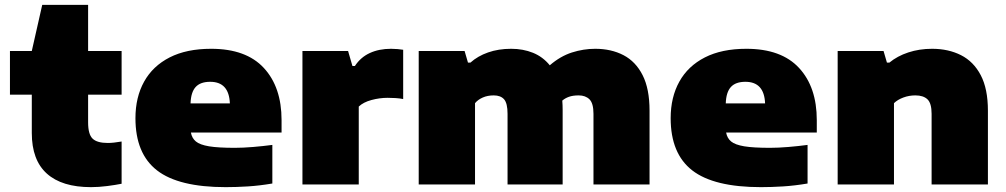

<svg xmlns="http://www.w3.org/2000/svg" viewBox="-20 -760 4144 791"><path d="M355 11Q235 11 173 -44.8Q111 -100.5 111 -212V-370H21V-550H111L154 -740H343V-550H481V-370H343V-256Q343 -206.5 361.5 -188.8Q380 -171 424 -171Q446.5 -171 481 -177V-3Q456.5 2 421.5 6.5Q386.5 11 355 11Z M910 11Q716 11 627 -58Q538 -127 538 -273Q538 -359.5 573.8 -423.8Q609.5 -488 679 -523.5Q748.5 -559 850 -559Q994 -559 1067 -480Q1140 -401 1140 -265V-214H766.5Q770.5 -191 787 -177.2Q803.5 -163.5 841.2 -157.2Q879 -151 947 -151Q981.5 -151 1023 -154.5Q1064.5 -158 1102 -163V-4Q1049 5 1001 8Q953 11 910 11ZM846 -423Q805.5 -423 786 -401.5Q766.5 -380 765 -334H927Q923.5 -423 846 -423Z M1226 0V-550H1414L1432 -488H1442Q1465.5 -524 1503.5 -541.5Q1541.5 -559 1591 -559Q1604.5 -559 1618 -557.8Q1631.5 -556.5 1641 -555V-352Q1626 -355 1608.8 -356Q1591.5 -357 1577 -357Q1544 -357 1510.5 -348Q1477 -339 1458 -321V0Z M1705 0V-550H1894L1908 -502H1918Q1948 -529 1990.8 -544Q2033.5 -559 2086 -559Q2135 -559 2175.8 -542.5Q2216.5 -526 2245 -491Q2288.5 -528.5 2336.2 -543.8Q2384 -559 2432 -559Q2498 -559 2548.5 -532.8Q2599 -506.5 2627.5 -450.2Q2656 -394 2656 -304V0H2425V-291Q2425 -334.5 2408.5 -350.8Q2392 -367 2364 -367Q2340 -367 2324 -361.2Q2308 -355.5 2296.5 -345.5Q2298 -327 2298 -307V0H2071V-291Q2071 -334.5 2056.8 -350.8Q2042.5 -367 2014 -367Q1988.5 -367 1968.8 -358.2Q1949 -349.5 1937 -335V0Z M3115 11Q2921 11 2832 -58Q2743 -127 2743 -273Q2743 -359.5 2778.8 -423.8Q2814.5 -488 2884 -523.5Q2953.5 -559 3055 -559Q3199 -559 3272 -480Q3345 -401 3345 -265V-214H2971.5Q2975.5 -191 2992 -177.2Q3008.5 -163.5 3046.2 -157.2Q3084 -151 3152 -151Q3186.5 -151 3228 -154.5Q3269.5 -158 3307 -163V-4Q3254 5 3206 8Q3158 11 3115 11ZM3051 -423Q3010.5 -423 2991 -401.5Q2971.5 -380 2970 -334H3132Q3128.5 -423 3051 -423Z M3431 0V-550H3620L3634 -502H3644Q3676.5 -529 3722 -544Q3767.5 -559 3820 -559Q3887 -559 3939 -532.8Q3991 -506.5 4020.5 -450.2Q4050 -394 4050 -304V0H3818V-291Q3818 -334.5 3801 -350.8Q3784 -367 3751 -367Q3725 -367 3701.5 -358.2Q3678 -349.5 3663 -335V0Z"/></svg>

Font: Encode Sans Expanded Black
Style: Regular
Weight: 900
Width: 7
Designer: Multiple Designers
Foundry: Impallari Type
Version: Version 3.000; ttfautohint (v1.8.3) -l 8 -r 50 -G 200 -x 14 